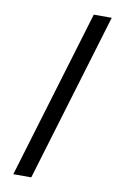

<svg xmlns="http://www.w3.org/2000/svg" viewBox="-103 -882 706 1084"><g transform="rotate(10 250.0 -340.0)"><path d="M53 143 344 -823H447L156 143Z"/></g></svg>

Font: Iosevka Curly Semibold
Style: Regular
Weight: 600
Monospace: yes
Designer: Belleve Invis
Foundry: Belleve Invis
Version: Version 22.1.2; ttfautohint (v1.8.4)